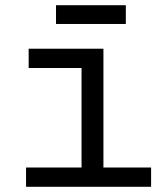

<svg xmlns="http://www.w3.org/2000/svg" viewBox="-20 -717 640 737"><path d="M80 0V-74H293V-456H90V-530H377V-74H560V0ZM195 -625V-697H463V-625Z"/></svg>

Font: Geist Mono
Style: Regular
Weight: 400
Monospace: yes
Designer: Basement.studio, Andrés Briganti, Mateo Zaragoza
Foundry: Basement.studio, Vercel, Andrés Briganti, Guido Ferreyra, Mateo Zaragoza
Version: Version 1.500; ttfautohint (v1.8.4.7-5d5b)